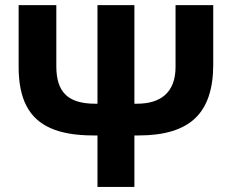

<svg xmlns="http://www.w3.org/2000/svg" viewBox="-20 -734 916 754"><path d="M362.8 -202.1H346.2Q243.7 -202.1 179.2 -230.5Q114.7 -258.8 84 -317.9Q53.2 -377 53.2 -470.7V-713.9H201.2V-473.1Q201.2 -398.9 235.4 -364.3Q271 -326.7 353.5 -326.7H362.8V-713.9H507.8V-326.7H518.1Q588.4 -326.7 627 -359.9Q669.4 -397 669.4 -471.2V-713.9H817.4V-480Q817.4 -336.9 746.3 -269.5Q675.3 -202.1 524.9 -202.1H507.8V0H362.8Z"/></svg>

Font: Viking Open Sans
Style: Bold
Weight: 700
Foundry: Ascender Corporation
Version: Version 2.001